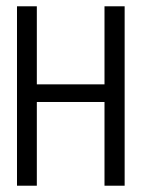

<svg xmlns="http://www.w3.org/2000/svg" viewBox="-20 -595 460 610"><path d="M34 -5H97V-271H312V-5H376V-575H312V-327H97V-575H34Z"/></svg>

Font: Charger Sport
Style: LitNrw
Weight: 300
Designer: Jasper
Foundry: Cannot Into Space Fonts
Version: Version 1.1